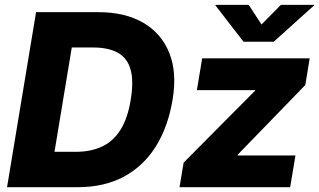

<svg xmlns="http://www.w3.org/2000/svg" viewBox="-20 -778 1326 798"><path d="M302.7 0H84L107.9 -147H293.9Q357.9 -147 404.8 -169.2Q451.7 -191.4 481.4 -239.5Q511.2 -287.6 523.4 -363.8Q536.1 -440.4 522.9 -488.3Q509.8 -536.1 470.7 -558.3Q431.6 -580.6 367.2 -580.6H176.8L201.2 -727.5H388.7Q499.5 -727.5 575.2 -683.6Q650.9 -639.6 683.6 -558.1Q716.3 -476.6 697.3 -363.8Q678.7 -251 627.7 -169.4Q576.7 -87.9 495.1 -43.9Q413.6 0 302.7 0ZM302.7 -727.5 182.1 0H9.3L129.9 -727.5ZM726.1 0 743.2 -102.1 1040 -400.9 1040.5 -403.3H798.3L820.3 -535.6H1267.1L1249 -424.8L967.8 -134.8L967.3 -131.8H1208L1186 0ZM1013.7 -757.8 1066.9 -676.3 1147.5 -757.8H1285.6L1285.2 -755.4L1117.7 -604.5H992.2L875.5 -755.4L876 -757.8Z"/></svg>

Font: Inter 20pt ExtraBold
Style: Italic
Weight: 800
Italic angle: -9.3988°
Version: Version 4.001;git-66647c0bb